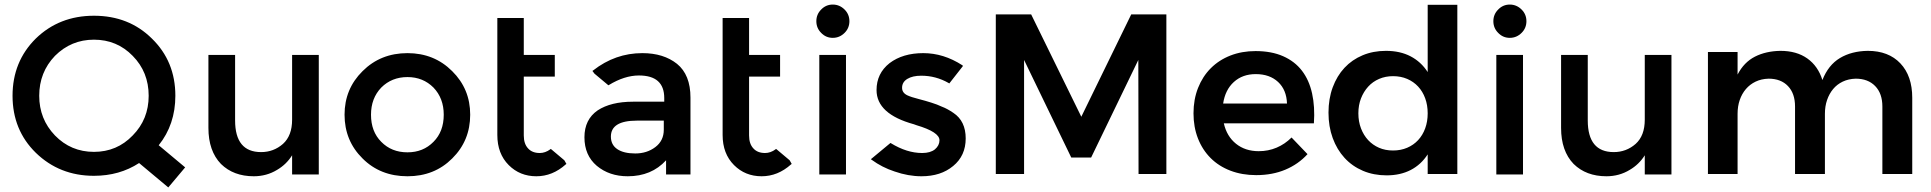

<svg xmlns="http://www.w3.org/2000/svg" viewBox="-20 -763 8470 842"><path d="M749 -343Q749 -217 676 -126L792 -29L718 59L590 -48Q504 8 392 8Q241 8 137 -93Q35 -193 35 -343Q35 -493 137 -594Q240 -694 392 -694Q545 -694 646 -594Q749 -494 749 -343ZM562 -169Q632 -240 632 -343Q632 -447 562 -518Q493 -589 392 -589Q292 -589 221 -518Q152 -446 152 -343Q152 -241 221 -169Q291 -97 392 -97Q493 -97 562 -169Z M1261 -522H1378V2H1261V-82Q1236 -42 1195 -18Q1149 10 1093 10Q1004 10 949 -44Q894 -101 894 -202V-522H1011V-235Q1011 -96 1125 -96Q1180 -96 1221 -132Q1261 -168 1261 -238Z M1767 -530Q1884 -530 1963 -451Q2042 -373 2042 -260Q2042 -146 1963 -68Q1885 10 1767 10Q1648 10 1570 -68Q1491 -146 1491 -260Q1491 -373 1570 -451Q1649 -530 1767 -530ZM1881 -141Q1926 -186 1926 -260Q1926 -332 1881 -379Q1835 -425 1767 -425Q1698 -425 1652 -379Q1607 -332 1607 -260Q1607 -186 1652 -141Q1697 -95 1767 -95Q1836 -95 1881 -141Z M2455 -60 2464 -44 2461 -42Q2403 10 2332 10Q2260 10 2211 -39Q2161 -89 2161 -171V-684H2277V-522H2413V-427H2277V-169Q2277 -132 2296 -112Q2314 -92 2347 -92Q2371 -92 2393 -108L2395 -110L2398 -108Z M2949 -483Q3008 -435 3008 -335V2H2901V-60Q2837 10 2733 10Q2652 10 2597 -36Q2543 -82 2543 -161Q2543 -239 2601 -279Q2659 -317 2756 -317H2893V-333Q2893 -432 2782 -432Q2719 -432 2650 -390L2648 -389L2587 -440L2578 -452L2581 -454Q2678 -530 2797 -530Q2890 -530 2949 -483ZM2891 -234H2773Q2659 -234 2659 -164Q2659 -128 2687 -109Q2715 -90 2766 -90Q2817 -90 2854 -118Q2891 -146 2891 -194Z M3443 -60 3452 -44 3449 -42Q3391 10 3320 10Q3248 10 3199 -39Q3149 -89 3149 -171V-684H3265V-522H3401V-427H3265V-169Q3265 -132 3284 -112Q3302 -92 3335 -92Q3359 -92 3381 -108L3383 -110L3386 -108Z M3632 -743Q3662 -743 3684 -721Q3705 -700 3705 -670Q3705 -640 3684 -619Q3662 -597 3632 -597Q3602 -597 3581 -619Q3560 -640 3560 -670Q3560 -700 3581 -721Q3602 -743 3632 -743ZM3573 -522H3690V2H3573Z M4161 -268Q4215 -232 4215 -156Q4215 -80 4160 -35Q4106 10 4021 10Q3963 10 3903 -11Q3848 -29 3803 -62L3799 -65L3803 -68L3885 -136L3887 -135Q3957 -92 4024 -92Q4060 -92 4080 -108Q4100 -125 4100 -148Q4100 -184 3999 -214Q3989 -218 3988 -218Q3824 -263 3824 -368Q3824 -441 3881 -486Q3939 -530 4029 -530Q4118 -530 4200 -477L4203 -474L4201 -471L4143 -397L4140 -399Q4084 -431 4020 -431Q3982 -431 3959 -417Q3936 -403 3936 -378Q3936 -356 3959 -345Q3976 -337 4008 -329Q4024 -325 4037.5 -321Q4051 -317 4064 -313Q4090 -305 4111 -295Q4133 -287 4161 -268Z M4502 -700 4722 -251 4941 -700H5095V0H4973L4972 -500L4765 -72H4678L4471 -500V0H4347V-700Z M5486 -539Q5556 -539 5607 -516.5Q5658 -494 5689.5 -453Q5721 -412 5734 -353.5Q5747 -295 5742 -222H5347Q5360 -165 5400.5 -132.5Q5441 -100 5500 -100Q5542 -100 5578.5 -115.5Q5615 -131 5644 -160L5714 -87Q5674 -43 5617 -19Q5560 5 5489 5Q5427 5 5376 -14.5Q5325 -34 5289 -70Q5253 -106 5233.5 -156Q5214 -206 5214 -266Q5214 -327 5234 -377.5Q5254 -428 5290 -464Q5326 -500 5376 -519.5Q5426 -539 5486 -539ZM5624 -309Q5622 -369 5585 -403.5Q5548 -438 5487 -438Q5429 -438 5391 -403.5Q5353 -369 5344 -309Z M6371 -742V0H6241V-86Q6212 -41 6166.5 -17.5Q6121 6 6061 6Q6004 6 5957 -14Q5910 -34 5876.5 -70.5Q5843 -107 5824.5 -157.5Q5806 -208 5806 -269Q5806 -330 5824.5 -380Q5843 -430 5876 -465.5Q5909 -501 5955.5 -520.5Q6002 -540 6058 -540Q6120 -540 6166 -516Q6212 -492 6241 -447V-742ZM6089 -103Q6123 -103 6151 -115Q6179 -127 6199 -148.5Q6219 -170 6230 -200Q6241 -230 6241 -266Q6241 -302 6230 -332Q6219 -362 6199 -383.5Q6179 -405 6151 -417Q6123 -429 6089 -429Q6056 -429 6028 -417Q6000 -405 5980 -383Q5960 -361 5948.5 -331.5Q5937 -302 5937 -266Q5937 -230 5948.5 -200Q5960 -170 5980 -148.5Q6000 -127 6027.5 -115Q6055 -103 6089 -103Z M6601 -743Q6631 -743 6653 -721Q6674 -700 6674 -670Q6674 -640 6653 -619Q6631 -597 6601 -597Q6571 -597 6550 -619Q6529 -640 6529 -670Q6529 -700 6550 -721Q6571 -743 6601 -743ZM6542 -522H6659V2H6542Z M7193 -522H7310V2H7193V-82Q7168 -42 7127 -18Q7081 10 7025 10Q6936 10 6881 -44Q6826 -101 6826 -202V-522H6943V-235Q6943 -96 7057 -96Q7112 -96 7153 -132Q7193 -168 7193 -238Z M8171 -540Q8262 -540 8314 -485Q8366 -430 8366 -334V0H8235V-296Q8235 -353 8203.5 -385.5Q8172 -418 8118 -418Q8086 -417 8061 -405Q8036 -393 8019 -372.5Q8002 -352 7992.5 -324.5Q7983 -297 7983 -264V0H7852V-296Q7852 -353 7821 -385.5Q7790 -418 7736 -418Q7704 -417 7679 -405Q7654 -393 7636.5 -372.5Q7619 -352 7609.5 -324.5Q7600 -297 7600 -264V0H7470V-535H7600V-436Q7628 -490 7676 -514.5Q7724 -539 7788 -540Q7859 -540 7906 -506.5Q7953 -473 7972 -412Q7998 -478 8049 -508.5Q8100 -539 8171 -540Z"/></svg>

Font: QuotatisMedium
Style: Regular
Weight: 500
Designer: Julieta Ulanovsky
Foundry: Quotatis-Medium
Version: Version 4.000;PS 004.000;hotconv 1.0.88;makeotf.lib2.5.64775